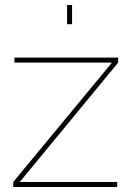

<svg xmlns="http://www.w3.org/2000/svg" viewBox="-20 -750 528 770"><path d="M33 0V-20L429 -499H38V-519H454V-499L59 -20H450V0ZM269 -653H249V-730H269Z"/></svg>

Font: Raleway
Style: Thin
Weight: 100
Designer: Matt McInerney, Pablo Impallari, Rodrigo Fuenzalida
Foundry: Matt McInerney, Pablo Impallari, Rodrigo Fuenzalida
Version: Version 3.000